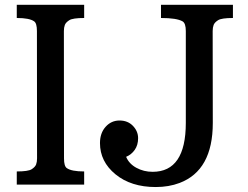

<svg xmlns="http://www.w3.org/2000/svg" viewBox="-20 -752 1011 782"><path d="M48.3 0ZM48.3 -53.7Q94.7 -53.7 108.9 -62.7Q123 -71.8 127 -82Q130.9 -92.3 130.9 -106.9L130.4 -625.5Q130.4 -657.2 119.1 -665Q100.1 -678.7 48.3 -678.7V-732.4H322.8V-678.7Q276.4 -678.7 262.2 -669.7Q248 -660.6 244.1 -650.4Q240.2 -640.1 240.2 -625.5L240.7 -106.9Q240.7 -75.2 252 -67.4Q271 -53.7 322.8 -53.7V0H48.3ZM601.6 -52.2Q736.8 -52.2 736.8 -251.5V-625.5Q736.8 -657.2 723.6 -665Q699.7 -678.7 635.7 -678.7V-732.4H928.7V-678.7Q882.3 -678.7 868.2 -669.7Q854 -660.6 850.1 -650.4Q846.2 -640.1 846.2 -625.5L846.7 -251Q846.7 -58.1 711.4 -6.8Q667.5 9.8 614.3 9.8Q513.7 9.8 450.4 -42Q387.2 -93.8 387.2 -169.4Q387.2 -210 410.2 -235.6Q433.1 -261.2 466.8 -261.2Q500.5 -261.2 521.5 -239.3Q542.5 -217.3 542.5 -189.2Q542.5 -161.1 528.8 -141.6Q515.1 -122.1 493.7 -113.3Q505.4 -85 535.4 -68.6Q565.4 -52.2 601.6 -52.2Z"/></svg>

Font: Arbutus Slab
Style: Regular
Weight: 400
Version: Version 1.002; ttfautohint (v0.92) -l 10 -r 16 -G 200 -x 7 -